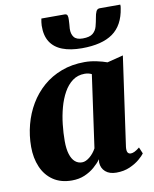

<svg xmlns="http://www.w3.org/2000/svg" viewBox="-89 -871 760 949"><g transform="rotate(-10 290.5 -397.0)"><path d="M486 -106Q484 -86.5 489 -78.5Q494 -70.5 504.5 -70.5Q512.5 -70.5 523 -75.2Q533.5 -80 549 -92.5L562.5 -60.5Q555 -49.5 535 -32.5Q515 -15.5 485.5 -2.5Q456 10.5 418 10.5Q383.5 10.5 363.5 -7Q343.5 -24.5 342 -53.5L344 -69.5Q330 -50.5 308.5 -32Q287 -13.5 258.8 -1.5Q230.5 10.5 195 10.5Q139.5 10.5 101.2 -15.5Q63 -41.5 43.8 -86.5Q24.5 -131.5 24.5 -188Q24.5 -245 38.8 -299Q53 -353 80.5 -399.2Q108 -445.5 148.2 -480.5Q188.5 -515.5 241 -535.2Q293.5 -555 357 -555Q386.5 -555 417 -548.5Q447.5 -542 469 -534L549.5 -554.5ZM382.5 -490Q376 -493.5 367 -495.8Q358 -498 347.5 -498Q312.5 -498 286.5 -478.8Q260.5 -459.5 242.5 -427Q224.5 -394.5 213.5 -354Q202.5 -313.5 197.8 -270.5Q193 -227.5 193 -187.5Q193 -148 201.2 -121.5Q209.5 -95 224.5 -82Q239.5 -69 259.5 -69Q269.5 -69 279.2 -73.5Q289 -78 298.5 -85.8Q308 -93.5 316.5 -104Q325 -114.5 331.5 -126.5ZM301 -804Q312.5 -804 315.2 -795.5Q318 -787 317 -773.5Q317 -763.5 315.8 -752Q314.5 -740.5 314 -730.5Q313 -703.5 325.5 -687.5Q338 -671.5 369 -671.5Q404.5 -671.5 420.2 -684.8Q436 -698 441.5 -718.8Q447 -739.5 451 -762.5Q453.5 -779 459 -791.5Q464.5 -804 477.5 -804H580.5Q581 -799.5 580.8 -795.2Q580.5 -791 579.5 -786Q567 -702 512.5 -663.2Q458 -624.5 357 -624.5Q299.5 -624.5 259.5 -640Q219.5 -655.5 199.2 -687.5Q179 -719.5 180 -769Q180.5 -777.5 181.5 -786.2Q182.5 -795 184.5 -804Z"/></g></svg>

Font: Merriweather 48pt Black
Style: Italic
Weight: 900
Italic angle: -7.8°
Version: Version 2.101